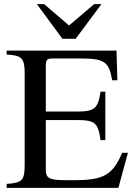

<svg xmlns="http://www.w3.org/2000/svg" viewBox="-20 -906 651 926"><path d="M597 -169H569C524 -63 481 -37 338 -37H302C228 -37 201 -42 201 -84V-327H352C438 -327 453 -314 465 -230H488V-464H465C453 -385 438 -368 352 -368H201V-588C201 -620 208 -624 236 -624H367C483 -624 506 -609 521 -519H546L542 -662H12V-643C87 -639 99 -624 99 -550V-114C99 -37 89 -24 12 -19V0H551ZM469 -886H434L313 -783L193 -886H158L281 -719H345Z"/></svg>

Font: XITS
Style: Regular
Weight: 400
Designer: MicroPress Inc., with final additions and corrections provided by Coen Hoffman, Elsevier (retired)
Version: Version 1.302